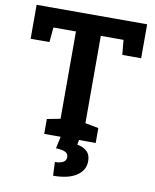

<svg xmlns="http://www.w3.org/2000/svg" viewBox="-99 -786 876 1085"><g transform="rotate(10 339.0 -243.5)"><path d="M190.9 0V-85.4L267.1 -100.1V-601.1H137.7L129.9 -516.1H22V-710.9H656.2V-516.1H547.9L540 -601.1H409.7V-100.1L486.3 -85.4V0ZM281.2 224.1 277.8 146Q307.1 146 324.5 136.5Q341.8 127 341.8 107.4Q341.8 86.9 324.5 78.6Q307.1 70.3 270.5 68.4L287.1 -8.8H392.1L385.7 27.3Q418.5 32.7 440.4 52Q462.4 71.3 462.4 109.4Q462.4 161.6 415 192.9Q367.7 224.1 281.2 224.1Z"/></g></svg>

Font: Roboto Slab
Style: Bold
Weight: 700
Designer: Google
Version: Version 2.000; ttfautohint (v1.8.1.43-b0c9)